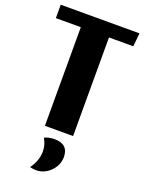

<svg xmlns="http://www.w3.org/2000/svg" viewBox="-170 -738 798 1063"><g transform="rotate(20 229.0 -206.0)"><path d="M310 0H144V-581H-3V-660H461L453 -581H310ZM302 128Q302 158 286 185.5Q270 213 242 230.5Q214 248 182 248Q165 248 145 243Q182 192 182 138Q182 98 161 64Q171 58 188 54.5Q205 51 220 51Q302 51 302 128Z"/></g></svg>

Font: Sansita
Style: Bold
Weight: 700
Designer: Pablo Cosgaya
Foundry: Omnibus-Type
Version: Version 1.006